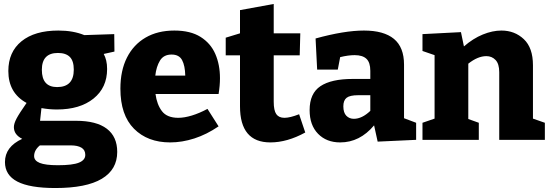

<svg xmlns="http://www.w3.org/2000/svg" viewBox="-20 -705 2774 968"><path d="M259 243Q130 243 67.5 210.5Q5 178 5 112Q5 35 92 -5Q50 -26 50 -64Q50 -82 63.5 -107.5Q77 -133 114 -186Q22 -236 22 -347Q22 -443 88.5 -497Q155 -551 274 -551Q349 -551 405 -528L556 -533L557 -445L503 -433Q511 -418 515.5 -399.5Q520 -381 520 -357Q520 -263 451.5 -208Q383 -153 267 -153Q228 -153 189 -160L182 -96H363Q466 -96 518.5 -56Q571 -16 571 61Q571 150 493 196.5Q415 243 259 243ZM268 -266Q352 -266 352 -354Q352 -398 332 -418Q312 -438 272 -438Q191 -438 191 -353Q191 -266 268 -266ZM272 128Q346 128 378 115Q410 102 410 76Q410 51 390.5 39.5Q371 28 337 28H181Q152 52 152 82Q152 105 180.5 116.5Q209 128 272 128Z M838 13Q724 13 655.5 -56Q587 -125 587 -258Q587 -349 620 -414.5Q653 -480 714 -515.5Q775 -551 859 -551Q940 -551 991 -519Q1042 -487 1065.5 -433Q1089 -379 1089 -311Q1089 -273 1082 -231H764Q771 -178 796.5 -144.5Q822 -111 879 -111Q909 -111 947 -122.5Q985 -134 1026 -156L1082 -68Q1022 -27 960 -7Q898 13 838 13ZM845 -430Q805 -430 786.5 -399.5Q768 -369 763 -324H914Q913 -374 898 -402Q883 -430 845 -430Z M1343 13Q1190 13 1190 -169V-426H1118V-515L1190 -537V-654L1360 -685V-537H1494L1491 -426H1360V-192Q1360 -148 1373 -129.5Q1386 -111 1414 -111Q1428 -111 1446.5 -115.5Q1465 -120 1488 -129L1519 -37Q1428 13 1343 13Z M1884 9 1866 -73Q1794 13 1695 13Q1626 13 1583.5 -30.5Q1541 -74 1541 -150Q1541 -234 1595.5 -270.5Q1650 -307 1758 -307H1847V-348Q1847 -390 1827.5 -408.5Q1808 -427 1768 -427Q1736 -427 1695 -417L1683 -354H1579L1571 -511Q1716 -551 1815 -551Q1915 -551 1966 -509Q2017 -467 2017 -379V-109L2078 -86V0ZM1711 -169Q1711 -137 1726 -121.5Q1741 -106 1764 -106Q1805 -106 1847 -146V-225H1786Q1744 -225 1727.5 -212Q1711 -199 1711 -169Z M2110 0V-86L2171 -107V-427L2110 -448V-533L2304 -543L2319 -471Q2365 -511 2414 -531Q2463 -551 2508 -551Q2575 -551 2621 -507.5Q2667 -464 2667 -376V-107L2727 -86V0H2497V-341Q2497 -383 2478.5 -402.5Q2460 -422 2432 -422Q2389 -422 2341 -384V-105L2394 -86V0Z"/></svg>

Font: Bitter ExtraBold
Style: Regular
Weight: 800
Designer: Sol Matas, and Bitter project Authors
Foundry: Sol Matas
Version: Version 2.001